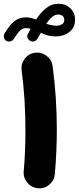

<svg xmlns="http://www.w3.org/2000/svg" viewBox="-62 -925 422 1028"><path d="M251.5 -904.8Q288.6 -904.8 314.2 -881.1Q339.8 -857.4 339.8 -820.3Q339.8 -775.9 308.6 -752.9Q277.3 -730 236.8 -730Q211.9 -730 192.4 -735.8Q172.9 -741.7 156.2 -749.5Q152.3 -742.7 148.4 -735.4Q144.5 -728 140.6 -720.7Q135.7 -711.4 126.2 -705.8Q116.7 -700.2 104.5 -704.1Q94.2 -707.5 87.4 -718.8Q80.6 -730 86.9 -742.2Q90.8 -749.5 94.5 -756.8Q98.1 -764.2 102.1 -771Q88.9 -774.4 76.2 -774.4Q55.2 -774.4 39.1 -754.6Q22.9 -734.9 11.2 -715.8Q5.4 -706.5 -6.6 -703.4Q-18.6 -700.2 -29.3 -707Q-38.6 -713.4 -41 -724.4Q-43.5 -735.4 -37.6 -746.1Q-26.4 -764.2 -11.5 -784.2Q3.4 -804.2 24.9 -818.1Q46.4 -832 76.2 -832Q90.8 -832 104.5 -828.9Q118.2 -825.7 130.9 -820.3Q154.8 -856.4 184.1 -880.6Q213.4 -904.8 251.5 -904.8ZM249.5 -847.2Q232.4 -847.2 216.6 -833.7Q200.7 -820.3 185.5 -797.9Q198.2 -793.5 212.2 -790.5Q226.1 -787.6 241.2 -787.6Q255.4 -787.6 268.8 -794.4Q282.2 -801.3 282.2 -819.3Q282.2 -832.5 272.9 -839.8Q263.7 -847.2 249.5 -847.2ZM53.7 -548.3Q49.3 -582.5 70.3 -610.4Q91.3 -638.2 125.5 -642.6Q159.7 -647 187.5 -626Q215.3 -605 219.7 -570.8Q231 -487.3 236.6 -401.9Q242.2 -316.4 242.2 -231.9Q242.2 -175.8 239.7 -117.2Q237.3 -58.6 231.9 6.3Q229 40.5 202.6 63.2Q176.3 85.9 141.6 83Q107.4 80.1 84.7 53.5Q62 26.9 64.9 -7.3Q69.8 -61.5 72 -116.9Q74.2 -172.4 74.2 -228.5Q74.2 -397 53.7 -548.3Z"/></svg>

Font: Mikhak Black
Style: Regular
Weight: 900
Designer: Amin Abedi
Version: Version 3.3